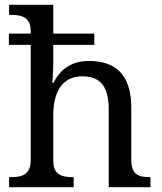

<svg xmlns="http://www.w3.org/2000/svg" viewBox="-20 -780 675 800"><path d="M18 0H287V-42H284C240 -42 202 -50 202 -109V-300C202 -398 240 -462 323 -462C404 -462 433 -412 433 -325V0H607V-42H604C559 -42 527 -51 527 -114V-330C527 -467 464 -526 350 -526C282 -526 233 -495 203 -435H198C198 -435 202 -484 202 -520V-593H373V-640H202V-760H18V-718H26C70 -718 108 -709 108 -650V-640H17V-593H108V-114C108 -51 71 -42 26 -42H18Z"/></svg>

Font: Noto Fangsong KSS Rotated
Style: Regular
Weight: 400
Designer: LIU Zhao, ZHANG Congyu, Kushim JIANG
Foundry: Guyu Beijing Co. Ltd.
Version: Version 1.000;November 16, 2022;FontCreator 11.5.0.2427 64-b